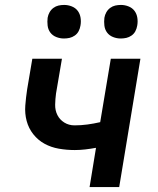

<svg xmlns="http://www.w3.org/2000/svg" viewBox="-20 -758 640 778"><path d="M343 0 369 -159Q347 -155 325.5 -152.5Q304 -150 283 -150Q250 -150 218.5 -155.5Q187 -161 160.5 -175.5Q134 -190 115 -214Q96 -238 88 -268Q80 -298 82.5 -330.5Q85 -363 90 -396L111 -520H231L207 -379Q204 -357 203.5 -334Q203 -311 212.5 -292Q222 -273 240.5 -261.5Q259 -250 282 -250Q308 -250 334 -253.5Q360 -257 386 -263L429 -520H549L463 0ZM469 -602Q453 -602 438 -608Q423 -614 414 -626Q405 -638 403 -654Q401 -670 403 -686Q405 -698 411 -708.5Q417 -719 426.5 -726Q436 -733 447 -735.5Q458 -738 470 -738Q486 -738 501 -732Q516 -726 525 -714Q534 -702 536.5 -686Q539 -670 536 -654Q534 -642 528.5 -631.5Q523 -621 513 -614Q503 -607 492 -604.5Q481 -602 469 -602ZM239 -602Q223 -602 208 -608Q193 -614 184 -626Q175 -638 173 -654Q171 -670 173 -686Q175 -698 181 -708.5Q187 -719 196.5 -726Q206 -733 217 -735.5Q228 -738 240 -738Q256 -738 271 -732Q286 -726 295 -714Q304 -702 306.5 -686Q309 -670 306 -654Q304 -642 298.5 -631.5Q293 -621 283 -614Q273 -607 262 -604.5Q251 -602 239 -602Z"/></svg>

Font: Iosevka Aile Oblique
Style: Bold
Weight: 700
Italic angle: -9°
Designer: Belleve Invis
Foundry: Belleve Invis
Version: Version 31.1.0; ttfautohint (v1.8.4)